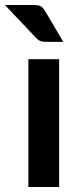

<svg xmlns="http://www.w3.org/2000/svg" viewBox="-49 -751 323 771"><path d="M64.9 -513.2H188.5V0H64.9ZM-29.3 -731H85.9Q107.4 -731 116.7 -724.6Q126 -718.3 133.3 -704.6L205.1 -583H134.3Q120.6 -583 111.8 -586.9Q103.5 -590.3 94.2 -600.6Z"/></svg>

Font: Lato-SemiBold
Style: Bold
Weight: 500
Designer: Lukasz Dziedzic with Adam Twardoch and Botio Nikoltchev
Foundry: tyPoland Lukasz Dziedzic
Version: ""